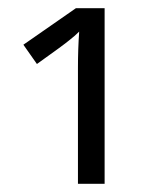

<svg xmlns="http://www.w3.org/2000/svg" viewBox="-20 -734 387 468"><path d="M70 -578Q136 -625 149 -636Q162 -646 173 -657Q170 -614 170 -569V-286H235V-714H165L37 -625Z"/></svg>

Font: OpenSansMMV
Style: Regular
Weight: 400
Designer: Steve Matteson
Foundry: Ascender Corporation
Version: Version 4.000